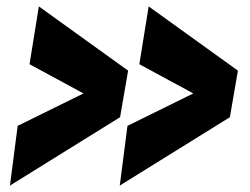

<svg xmlns="http://www.w3.org/2000/svg" viewBox="-20 -573 780 598"><path d="M35 -181 240 -282 72 -373 101 -553 379 -353 354 -208 11 5ZM377 -181 582 -282 414 -373 443 -553 721 -353 696 -208 353 5Z"/></svg>

Font: Georama ExtraExtended
Style: Bold Italic
Weight: 700
Width: 8
Italic angle: -9°
Designer: Jean-Baptiste Levee
Foundry: Production Type
Version: Version 1.000